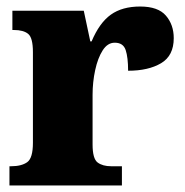

<svg xmlns="http://www.w3.org/2000/svg" viewBox="-20 -569 567 589"><path d="M9 0V-59H14Q46 -59 63.5 -71.5Q81 -84 81 -131V-409Q81 -453 66.5 -465Q52 -477 22 -477H18V-536H237L257 -442H261Q285 -499 320 -524Q355 -549 410 -549Q465 -549 489 -521Q513 -493 513 -452Q513 -398 474 -375Q435 -352 373 -352Q373 -393 365.5 -415.5Q358 -438 332 -438Q310 -438 295 -414.5Q280 -391 272 -354Q264 -317 264 -278V-126Q264 -82 279.5 -70.5Q295 -59 321 -59H354V0Z"/></svg>

Font: Noto Serif Lao SemiCondensed Black
Style: Regular
Weight: 900
Width: 4
Designer: Monotype Design Team
Foundry: Monotype Imaging Inc.
Version: Version 2.003; ttfautohint (v1.8.4.7-5d5b)